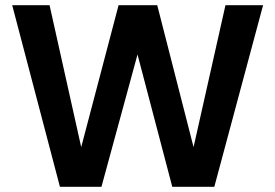

<svg xmlns="http://www.w3.org/2000/svg" viewBox="-20 -720 1060 740"><path d="M211 0 27 -700H171L293 -153L437 -700H586L726 -153L849 -700H994L806 0H644L510 -510L371 0Z"/></svg>

Font: DM Sans 12pt
Style: Bold
Weight: 700
Version: Version 4.004;gftools[0.9.30]